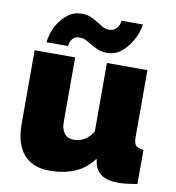

<svg xmlns="http://www.w3.org/2000/svg" viewBox="-83 -804 811 887"><g transform="rotate(10 323.0 -360.0)"><path d="M208 10Q128 10 86 -38.5Q44 -87 44 -180V-526H234V-223Q234 -188 249.5 -169Q265 -150 292 -150Q314 -150 337 -160Q360 -170 383 -204V-526H573V-210Q573 -183 583 -172.5Q593 -162 619 -160V0Q590 5 568 7.5Q546 10 529 10Q432 10 417 -63L413 -82Q376 -33 325 -11.5Q274 10 208 10ZM373 -572Q350 -572 332.5 -579.5Q315 -587 300 -596Q285 -605 270.5 -612.5Q256 -620 239 -620Q222 -620 213 -613Q204 -606 199.5 -597Q195 -588 194 -580.5Q193 -573 193 -572H92Q92 -585 99.5 -611.5Q107 -638 124 -664Q141 -690 167 -710Q193 -730 231 -730Q255 -730 273 -722Q291 -714 306 -704.5Q321 -695 335 -687Q349 -679 366 -679Q382 -679 392 -686.5Q402 -694 407.5 -703.5Q413 -713 414.5 -721Q416 -729 416 -730H516Q516 -721 508 -695.5Q500 -670 483 -642.5Q466 -615 439 -593.5Q412 -572 373 -572Z"/></g></svg>

Font: Raleway
Style: Heavy
Weight: 900
Designer: Matt McInerney, Pablo Impallari, Rodrigo Fuenzalida
Foundry: Matt McInerney, Pablo Impallari, Rodrigo Fuenzalida
Version: Version 2.001; ttfautohint (v0.8) -G 200 -r 50